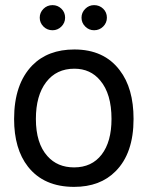

<svg xmlns="http://www.w3.org/2000/svg" viewBox="-20 -718 586 749"><path d="M270 -525Q386 -525 447 -444Q501 -374 501 -254Q501 -120 431 -50Q371 11 269 11Q151 11 89 -68Q35 -137 35 -254Q35 -390 106 -463Q167 -525 270 -525ZM270 -450Q200 -450 160 -397.5Q120 -345 120 -254Q120 -159 165 -109Q204 -65 269 -65Q338 -65 376.5 -115Q415 -165 415 -254Q415 -352 371 -404Q333 -450 270 -450ZM185 -698Q205 -698 219.5 -684Q234 -670 234 -649Q234 -629 219.5 -614.5Q205 -600 185 -600Q164 -600 149.5 -614.5Q135 -629 135 -649Q135 -669 149.5 -683.5Q164 -698 185 -698ZM347 -698Q368 -698 382.5 -684Q397 -670 397 -649Q397 -629 382.5 -614.5Q368 -600 347 -600Q327 -600 312.5 -614.5Q298 -629 298 -649Q298 -669 312.5 -683.5Q327 -698 347 -698Z"/></svg>

Font: Almarai
Style: Regular
Weight: 400
Designer: Boutros International 2019
Foundry: Created by Boutros International 2019
Version: Version 1.10